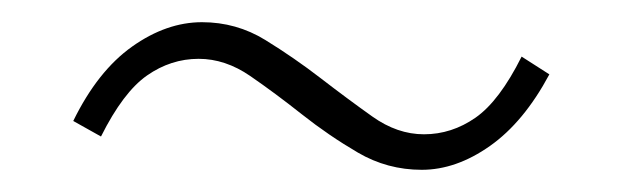

<svg xmlns="http://www.w3.org/2000/svg" viewBox="-20 -450 561 173"><path d="M360 -297Q391 -297 421.5 -318.5Q452 -340 475 -383L450 -399Q430 -359 408.5 -344Q387 -329 362 -329Q338 -329 315.5 -345Q293 -361 269 -379.5Q245 -398 219 -414Q193 -430 162 -430Q130 -430 99 -408Q68 -386 46 -341L71 -327Q91 -367 112.5 -382Q134 -397 159 -397Q183 -397 205.5 -381.5Q228 -366 252 -347Q276 -328 302.5 -312.5Q329 -297 360 -297Z"/></svg>

Font: Spoqa Han Sans Neo Thin
Style: Regular
Weight: 100
Designer: [Spoqa Han Sans Neo] Dong-huui Kim  Younghwa Kang  Yujin Lee  [Noto Sans] Ryoko NISHIZUKA  (kana & ideographs); Paul D. 
Foundry: Spoqa (http://www.spoqa-han-sans.com)
Version: Version 1.100;hotconv 1.0.109;makeotfexe 2.5.65596